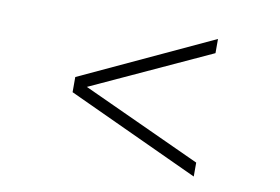

<svg xmlns="http://www.w3.org/2000/svg" viewBox="-64 -751 1129 774"><g transform="rotate(10 500.0 -363.5)"><path d="M770 -82 230 -332V-394L770 -645V-587L283 -363L770 -139Z"/></g></svg>

Font: Zen Old Mincho
Style: Bold
Weight: 700
Designer: Yoshimichi Ohira
Foundry: Positype
Version: Version 1.500